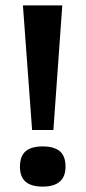

<svg xmlns="http://www.w3.org/2000/svg" viewBox="-20 -680 318 712"><path d="M99 -198 65 -660H211L178 -198ZM138 12Q96 12 75 -6Q54 -24 54 -62Q54 -101 75 -119Q96 -137 138 -137Q181 -137 202 -119Q223 -101 223 -62Q223 12 138 12Z"/></svg>

Font: Bricolage Grotesque 16pt SemiBold
Style: Regular
Weight: 600
Version: Version 1.001;gftools[0.9.33.dev8+g029e19f]